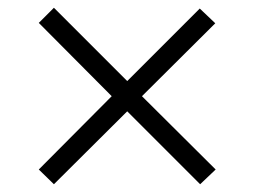

<svg xmlns="http://www.w3.org/2000/svg" viewBox="-20 -601 656 495"><path d="M495 -579 535 -541 346 -353 536 -164 496 -126 308 -314 119 -126 80 -164 268 -353 80 -542 119 -581 308 -392Z"/></svg>

Font: Tenor Sans
Style: Regular
Weight: 400
Designer: Denis Masharov
Foundry: Denis Masharov
Version: Version 1.1